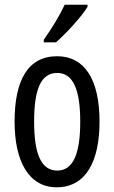

<svg xmlns="http://www.w3.org/2000/svg" viewBox="-20 -786 485 816"><path d="M352 -757V-766H255C234 -721 204 -671 166 -617V-606H218C259 -642 327 -715 352 -757ZM403 -269C403 -452 337 -547 223 -547C99 -547 42 -446 42 -269C42 -101 102 10 221 10C346 10 403 -102 403 -269ZM125 -269C125 -407 154 -476 223 -476C290 -476 321 -407 321 -269C321 -130 290 -61 223 -61C155 -61 125 -132 125 -269Z"/></svg>

Font: Noto Sans Gurmukhi UI ExtraCondensed
Style: Regular
Weight: 400
Width: 2
Designer: Jelle Bosma - Monotype Design Team
Foundry: Monotype Imaging Inc.
Version: Version 2.004